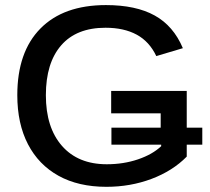

<svg xmlns="http://www.w3.org/2000/svg" viewBox="-20 -718 818 748"><path d="M707.5 -107.9Q652.8 -52.2 570.6 -21.2Q488.3 9.8 394.5 9.8Q285.6 9.8 208 -33.2Q130.4 -76.2 88.9 -156.2Q47.4 -236.3 47.4 -347.2Q47.4 -515.6 137.5 -606.9Q227.5 -698.2 392.6 -698.2Q509.3 -698.2 582.5 -657.7Q655.8 -617.2 692.4 -530.3L588.9 -499.5Q562 -556.2 512.5 -583Q462.9 -609.9 391.1 -609.9Q277.8 -609.9 218.3 -541.3Q158.7 -472.7 158.7 -347.2Q158.7 -221.2 221.4 -149.7Q284.2 -78.1 396 -78.1Q461.4 -78.1 517.6 -97.2Q573.7 -116.2 607.9 -148.4V-154.3H414.1V-220.7H606V-276.4H413.1V-363.8H707.5V-220.7H768.1V-154.3H707.5Z"/></svg>

Font: Arimo Medium
Style: Regular
Weight: 500
Designer: Steve Matteson
Foundry: Monotype Imaging Inc.
Version: Version 1.33